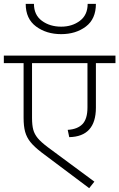

<svg xmlns="http://www.w3.org/2000/svg" viewBox="-35 -974 622 1001"><path d="M567 -645H465V-413Q465 -262 326 -259L318 -297Q369 -300 395 -327Q421 -354 421 -414V-645H132V-360Q132 -321 138.5 -297.5Q145 -274 162 -253.5Q179 -233 215 -206L457 -27L430 7L182 -179Q143 -209 123.5 -233.5Q104 -258 96 -287Q88 -316 88 -360V-645H-15V-684H567ZM99 -954H142Q142 -896 183.5 -865.5Q225 -835 284 -835Q341 -835 381.5 -865.5Q422 -896 422 -954H465Q465 -875 412.5 -835.5Q360 -796 284 -796Q207 -796 153 -836Q99 -876 99 -954Z"/></svg>

Font: FiraGO ExtraLight
Style: Regular
Weight: 200
Designer: bBox Type
Foundry: bBox Type GmbH
Version: Version 1.001